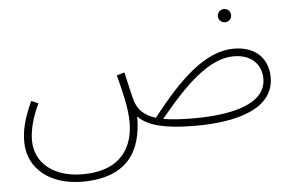

<svg xmlns="http://www.w3.org/2000/svg" viewBox="-52 -602 1392 909"><g transform="rotate(-5 644.0 -148.0)"><path d="M1043 -463C1060 -463 1074 -477 1074 -494C1074 -512 1060 -526 1043 -526C1025 -526 1011 -512 1011 -494C1011 -477 1025 -463 1043 -463ZM304 230C527 230 590 99 589 -55C628 -15 698 13 861 13C1055 13 1235 -34 1235 -185C1235 -264 1186 -335 1072 -335C940 -335 816 -220 677 -41C620 -59 593 -88 580 -130C572 -156 565 -192 547 -268L510 -257C531 -178 551 -98 551 -31C551 69 507 195 308 195C178 195 83 128 83 14C83 -35 99 -96 129 -158L96 -172C56 -86 46 -32 46 18C46 149 155 230 304 230ZM1068 -299C1162 -299 1200 -240 1200 -182C1200 -52 1014 -23 856 -23C796 -23 749 -26 711 -33C835 -184 951 -299 1068 -299Z"/></g></svg>

Font: Noto Sans Arabic ExtLt
Style: Regular
Weight: 200
Designer: Monotype Design Team, Nadine Chahine, Nizar Qandah and Khaled Hosny
Foundry: Monotype Imaging Inc.
Version: Version 2.012